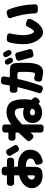

<svg xmlns="http://www.w3.org/2000/svg" viewBox="1532 -2398 937 4040"><g transform="rotate(-90 2000.0 -378.5)"><path d="M330 -155V-264Q330 -267 327 -268.5Q324 -270 321 -269Q240 -237 240 -180Q240 -156 259 -135.5Q278 -115 300 -115Q319 -115 324.5 -122Q330 -129 330 -155ZM540 -470Q686 -470 778 -397.5Q870 -325 870 -220Q870 0 636 51Q613 56 592.5 42.5Q572 29 566 5L554 -45Q549 -67 561 -86.5Q573 -106 595 -112Q644 -126 664.5 -149Q685 -172 685 -210Q685 -247 644.5 -273.5Q604 -300 540 -300H519Q510 -300 510 -291V-140Q510 -29 470 10.5Q430 50 320 50Q209 50 134.5 -15Q60 -80 60 -180Q60 -267 128.5 -337.5Q197 -408 322 -443Q330 -445 330 -454V-542Q330 -550 321 -550H167Q144 -550 127 -567Q110 -584 110 -607V-643Q110 -666 127 -683Q144 -700 167 -700H321Q330 -700 330 -709V-753Q330 -776 347 -793Q364 -810 387 -810H453Q476 -810 493 -793Q510 -776 510 -753V-709Q510 -700 519 -700H643Q666 -700 683 -683Q700 -666 700 -643V-607Q700 -584 683 -567Q666 -550 643 -550H519Q510 -550 510 -542V-478Q510 -470 519 -470ZM962 -544Q973 -524 967 -501.5Q961 -479 940 -469L910 -453Q889 -442 866.5 -449Q844 -456 832 -477Q795 -542 749 -616Q737 -636 742 -659Q747 -682 767 -694L795 -710Q815 -722 837.5 -717Q860 -712 873 -692Q915 -625 962 -544Z M1732 -168Q1734 -176 1728 -182Q1695 -215 1661 -215Q1627 -215 1609 -201Q1591 -187 1591 -165Q1591 -139 1607 -124.5Q1623 -110 1651 -110Q1684 -110 1703 -122.5Q1722 -135 1732 -168ZM1921 -185Q1928 -176 1941 -159Q1954 -142 1958 -136Q1972 -116 1969.5 -92.5Q1967 -69 1949 -52L1917 -23Q1901 -8 1878.5 -10.5Q1856 -13 1843 -32Q1839 -38 1833 -32Q1761 40 1651 40Q1552 40 1491.5 -15Q1431 -70 1431 -160Q1431 -250 1491 -305Q1551 -360 1651 -360Q1698 -360 1739 -343Q1746 -341 1746 -347Q1745 -464 1723.5 -499.5Q1702 -535 1641 -535Q1602 -535 1548 -502Q1494 -469 1407 -387Q1401 -381 1401 -373V13Q1401 36 1384 53Q1367 70 1344 70H1288Q1265 70 1248 53Q1231 36 1231 13V-199Q1231 -201 1229 -202Q1227 -203 1225 -201L1189 -162Q1173 -145 1149.5 -143.5Q1126 -142 1109 -158L1068 -197Q1051 -213 1049.5 -236.5Q1048 -260 1064 -278Q1154 -379 1225 -451Q1231 -457 1231 -465V-511Q1231 -520 1222 -520H1118Q1095 -520 1078 -537Q1061 -554 1061 -577V-613Q1061 -636 1078 -653Q1095 -670 1118 -670H1222Q1231 -670 1231 -679V-743Q1231 -766 1248 -783Q1265 -800 1288 -800H1344Q1367 -800 1384 -783Q1401 -766 1401 -743V-618Q1401 -610 1408 -615Q1536 -710 1651 -710Q1798 -710 1864.5 -624Q1931 -538 1931 -330Q1931 -255 1918 -199Q1916 -191 1921 -185Z M2774 -578Q2752 -568 2730 -576Q2708 -584 2697 -605Q2692 -614 2665 -664Q2654 -684 2661 -706Q2668 -728 2689 -739H2690Q2711 -750 2734 -743Q2757 -736 2768 -715Q2779 -695 2801 -653Q2811 -632 2803 -610Q2795 -588 2774 -578ZM2850 -774Q2871 -785 2894 -778.5Q2917 -772 2928 -751Q2961 -688 2962 -686Q2973 -665 2965.5 -643Q2958 -621 2937 -611L2934 -609Q2913 -599 2890.5 -606.5Q2868 -614 2857 -635Q2852 -645 2841 -666Q2830 -687 2824 -697Q2813 -717 2819.5 -740Q2826 -763 2847 -773ZM2448 -640Q2504 -640 2530 -640Q2556 -640 2590.5 -633.5Q2625 -627 2636.5 -623Q2648 -619 2665 -597Q2682 -575 2685 -559Q2688 -543 2693 -498.5Q2698 -454 2698 -419Q2698 -384 2698 -310Q2698 -111 2649.5 -25.5Q2601 60 2508 60Q2441 60 2343 36Q2320 30 2308 9Q2296 -12 2302 -35L2314 -85Q2320 -107 2340 -119Q2360 -131 2383 -126Q2447 -110 2468 -110Q2508 -110 2508 -340Q2508 -444 2500.5 -462Q2493 -480 2448 -480H2369Q2360 -480 2358 -472Q2304 -230 2217 16Q2209 39 2187.5 49.5Q2166 60 2144 53L2097 37Q2075 30 2064.5 9.5Q2054 -11 2062 -34Q2134 -248 2185 -471Q2187 -480 2179 -480H2125Q2102 -480 2085 -497Q2068 -514 2068 -537V-583Q2068 -606 2085 -623Q2102 -640 2125 -640H2212Q2220 -640 2222 -648Q2229 -683 2244 -774Q2248 -798 2267 -813.5Q2286 -829 2310 -827L2361 -823Q2384 -821 2399 -803.5Q2414 -786 2411 -764Q2403 -704 2393 -648Q2391 -640 2400 -640ZM2915 -485Q2950 -367 2985 -225Q2990 -203 2978 -183Q2966 -163 2943 -158L2878 -144Q2855 -139 2835.5 -151.5Q2816 -164 2810 -188Q2776 -326 2743 -437Q2736 -459 2747.5 -479.5Q2759 -500 2782 -507L2844 -524Q2866 -531 2887 -519.5Q2908 -508 2915 -485Z M3740 -704Q3764 -711 3786 -701Q3808 -691 3817 -669Q3920 -419 3929 -107Q3930 -84 3913 -67Q3896 -50 3873 -50H3797Q3774 -50 3757 -66.5Q3740 -83 3739 -106Q3730 -375 3641 -617Q3633 -639 3643 -659.5Q3653 -680 3675 -686ZM3587 -280Q3609 -272 3619 -250.5Q3629 -229 3620 -207Q3567 -80 3490.5 -10Q3414 60 3340 60Q3248 60 3169 -59Q3090 -178 3090 -350Q3090 -504 3129 -655Q3135 -679 3155.5 -693Q3176 -707 3201 -704L3274 -696Q3296 -694 3308.5 -675.5Q3321 -657 3316 -635Q3280 -483 3280 -350Q3280 -303 3287.5 -260.5Q3295 -218 3307 -190.5Q3319 -163 3331.5 -146.5Q3344 -130 3355 -130Q3371 -130 3399 -165.5Q3427 -201 3458 -269Q3468 -290 3489.5 -299Q3511 -308 3533 -300Z"/></g></svg>

Font: Rounded Mplus 1c Black
Style: Regular
Weight: 900
Version: Version 1.059.20150529